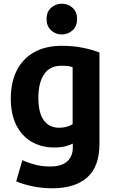

<svg xmlns="http://www.w3.org/2000/svg" viewBox="-20 -795 617 1031"><path d="M312 -610Q346 -610 370 -632.5Q394 -655 394 -693Q394 -731 370 -753Q346 -775 312 -775Q278 -775 254 -753Q230 -731 230 -693Q230 -655 254 -632.5Q278 -610 312 -610ZM514 -22V-513Q480 -527 427.5 -538Q375 -549 312 -549Q224 -549 162.5 -514Q101 -479 69.5 -415.5Q38 -352 38 -266Q38 -182 67.5 -123Q97 -64 150 -33.5Q203 -3 271 -3Q309 -3 335 -10.5Q361 -18 371 -24V-4Q371 45 340.5 72Q310 99 250 99Q205 99 167.5 89Q130 79 100 65L67 179Q105 195 155.5 205.5Q206 216 262 216Q382 216 448 158Q514 100 514 -22ZM370 -128Q357 -120 338.5 -114.5Q320 -109 298 -109Q245 -109 215.5 -148.5Q186 -188 186 -270Q186 -351 217 -396.5Q248 -442 309 -442Q351 -442 370 -434Z"/></svg>

Font: Repo Bold
Style: Bold
Weight: 700
Designer: Stefan Peev
Foundry: Context Ltd
Version: Version 1.502